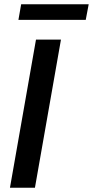

<svg xmlns="http://www.w3.org/2000/svg" viewBox="-20 -887 439 907"><path d="M150 -700H268L145 0H27ZM80 -867H399L385 -793H67Z"/></svg>

Font: Cabin SemiBold
Style: Italic
Weight: 600
Italic angle: -7°
Designer: Pablo Impallari
Foundry: Pablo Impallari. http://www.impallari.com Igino Marini. http://www.ikern.com
Version: Version 2.200